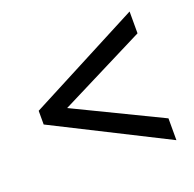

<svg xmlns="http://www.w3.org/2000/svg" viewBox="-90 -680 653 645"><g transform="rotate(-20 236.5 -357.0)"><path d="M436 -127V-205L128 -354L436 -509V-587L35 -378V-329Z"/></g></svg>

Font: Noto Sans Lao Condensed
Style: Regular
Weight: 400
Width: 3
Designer: Monotype Design Team
Foundry: Monotype Imaging Inc.
Version: Version 2.004